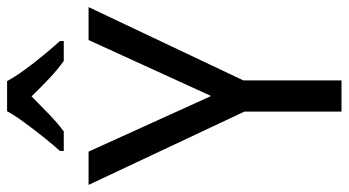

<svg xmlns="http://www.w3.org/2000/svg" viewBox="-241 -743 984 542"><g transform="rotate(-90 251.0 -472.0)"><path d="M251 -368 409 -714H502L295 -277V0H207V-274L0 -714H94ZM293 -944Q305 -922 324.5 -895Q344 -868 366 -841.5Q388 -815 406 -795V-784H350Q326 -801 300.5 -825Q275 -849 250 -875Q224 -849 199 -825Q174 -801 151 -784H96V-795Q115 -816 136 -842.5Q157 -869 176.5 -895.5Q196 -922 208 -944Z"/></g></svg>

Font: Noto Sans Thai SemiCondensed
Style: Regular
Weight: 400
Width: 4
Designer: Monotype Design Team
Foundry: Monotype Imaging Inc.
Version: Version 2.001